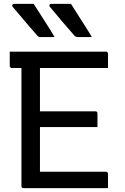

<svg xmlns="http://www.w3.org/2000/svg" viewBox="-20 -965 640 985"><path d="M153 -945Q173 -914 190 -887Q207 -860 224.5 -833Q242 -806 260 -775Q249 -775 238.5 -775Q228 -775 216 -775Q204 -775 187 -775Q181 -775 177 -777.5Q173 -780 171 -783Q147 -810 131.5 -828Q116 -846 103.5 -861Q91 -876 77 -892.5Q63 -909 45 -930Q41 -935 43.5 -940Q46 -945 52 -945Q72 -945 85.5 -945Q99 -945 114.5 -945Q130 -945 153 -945ZM344 -945Q364 -914 381 -887Q398 -860 415.5 -833Q433 -806 451 -775Q440 -775 429.5 -775Q419 -775 407 -775Q395 -775 378 -775Q372 -775 367.5 -777.5Q363 -780 361 -783Q338 -810 322 -828Q306 -846 293.5 -861Q281 -876 267.5 -892.5Q254 -909 236 -930Q232 -935 234 -940Q236 -945 242 -945Q263 -945 276.5 -945Q290 -945 305.5 -945Q321 -945 344 -945ZM30 -700H523Q527 -700 529 -698.5Q531 -697 532.5 -695Q534 -693 534 -689Q534 -669 534 -653Q534 -637 534 -616H41Q38 -616 35.5 -617.5Q33 -619 31.5 -621.5Q30 -624 30 -627Q30 -648 30 -664Q30 -680 30 -700ZM143 -394H469Q473 -394 475 -393Q477 -392 478.5 -389.5Q480 -387 480 -383Q480 -370 480 -358.5Q480 -347 480 -336Q480 -325 480 -313H143ZM101 0Q98 0 96 -0.5Q94 -1 92.5 -2.5Q91 -4 90.5 -6Q90 -8 90 -11Q90 -59 90 -119Q90 -179 90 -246.5Q90 -314 90 -384Q90 -454 90 -524.5Q90 -595 90 -659H192L185 -643Q185 -624 185 -601Q185 -578 185 -555Q185 -502 185 -443Q185 -384 185 -323Q185 -262 185 -201Q185 -140 185 -84H523Q528 -84 531 -81Q534 -78 534 -73Q534 -54 534 -36.5Q534 -19 534 0Z"/></svg>

Font: Rec Mono Linear
Style: Regular
Weight: 400
Monospace: yes
Version: Version 1.085; ttfautohint (v1.8.4.7-5d5b)